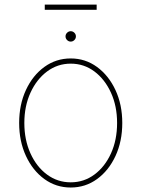

<svg xmlns="http://www.w3.org/2000/svg" viewBox="-20 -810 620 841"><path d="M289.8 11.4Q225.5 11.4 174.4 -25.7Q123.2 -62.9 93.6 -127Q63.9 -191.1 63.9 -271.3Q63.9 -351.9 93.6 -415.8Q123.2 -479.8 174.4 -516.9Q225.5 -554 289.8 -554Q354 -554 405 -516.7Q456 -479.4 485.8 -415.5Q515.6 -351.6 515.6 -271.3Q515.6 -191.1 486 -127Q456.3 -62.9 405.2 -25.7Q354 11.4 289.8 11.4ZM289.8 -11.4Q347.7 -11.4 393.6 -45.5Q439.6 -79.5 466.3 -138.5Q492.9 -197.4 492.9 -271.3Q492.9 -345.2 466.1 -403.9Q439.3 -462.7 393.5 -497Q347.7 -531.2 289.8 -531.2Q232.2 -531.2 186.3 -497Q140.3 -462.7 113.5 -403.9Q86.6 -345.2 86.6 -271.3Q86.6 -197.4 113.3 -138.5Q139.9 -79.5 185.9 -45.5Q231.9 -11.4 289.8 -11.4ZM289.8 -627.8Q280.5 -627.8 273.8 -634.6Q267 -641.3 267 -650.6Q267 -659.8 273.8 -666.5Q280.5 -673.3 289.8 -673.3Q299 -673.3 305.8 -666.5Q312.5 -659.8 312.5 -650.6Q312.5 -641.3 305.8 -634.6Q299 -627.8 289.8 -627.8ZM403.4 -789.8V-767H176.1V-789.8Z"/></svg>

Font: Inter UI Thin
Style: Regular
Weight: 100
Designer: Rasmus Andersson
Foundry: rsms
Version: 3.2;8d6f07862